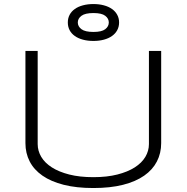

<svg xmlns="http://www.w3.org/2000/svg" viewBox="-20 -925 931 958"><path d="M784.2 -210.9Q784.2 -160.6 762.9 -119.4Q741.7 -78.1 699.5 -48.6Q657.2 -19 593.8 -2.9Q530.3 13.2 445.8 13.2Q361.3 13.2 297.9 -2.9Q234.4 -19 191.9 -48.6Q149.4 -78.1 128.2 -119.4Q106.9 -160.6 106.9 -210.9V-670.9H168V-206.1Q168 -172.4 185.8 -142.3Q203.6 -112.3 238.8 -89.8Q273.9 -67.4 325.7 -54.2Q377.4 -41 445.8 -41Q513.7 -41 565.4 -54.2Q617.2 -67.4 652.3 -89.8Q687.5 -112.3 705.3 -142.3Q723.1 -172.4 723.1 -206.1V-670.9H784.2V-210.9ZM318.4 -813Q318.4 -834 327.4 -851.1Q336.4 -868.2 353.3 -880.1Q370.1 -892.1 393.8 -898.4Q417.5 -904.8 446.3 -904.8Q474.6 -904.8 498.3 -898.4Q522 -892.1 538.8 -880.1Q555.7 -868.2 564.9 -851.1Q574.2 -834 574.2 -813Q574.2 -791.5 564.9 -774.4Q555.7 -757.3 538.8 -745.4Q522 -733.4 498.3 -727.1Q474.6 -720.7 446.3 -720.7Q417.5 -720.7 393.8 -727.1Q370.1 -733.4 353.3 -745.4Q336.4 -757.3 327.4 -774.4Q318.4 -791.5 318.4 -813ZM368.2 -813Q368.2 -793 386.5 -779.3Q404.8 -765.6 446.3 -765.6Q487.3 -765.6 505.1 -779.3Q522.9 -793 522.9 -813Q522.9 -832.5 505.1 -846.2Q487.3 -859.9 446.3 -859.9Q404.8 -859.9 386.5 -846.2Q368.2 -832.5 368.2 -813Z"/></svg>

Font: Syncopate
Style: Regular
Weight: 300
Width: 7
Designer: Astigmatic (AOETI)
Foundry: Astigmatic (AOETI)
Version: Version 001.000